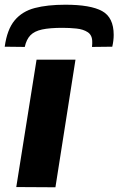

<svg xmlns="http://www.w3.org/2000/svg" viewBox="-25 -794 502 814"><path d="M210 0 44 -1 130 -541H295ZM252 -774Q359 -774 408 -747Q457 -720 457 -646Q457 -622 451 -596L365 -595Q366 -602 366 -607.5Q366 -613 366 -617Q366 -645 347 -657.5Q328 -670 299 -673Q270 -676 240 -676Q186 -676 153.5 -669Q121 -662 104 -644.5Q87 -627 80 -595L-5 -596Q5 -669 37 -707.5Q69 -746 122.5 -760Q176 -774 252 -774Z"/></svg>

Font: Georama ExtraExtended SemiBold
Style: Italic
Weight: 600
Width: 8
Italic angle: -9°
Designer: Jean-Baptiste Levee
Foundry: Production Type
Version: Version 1.000